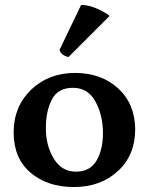

<svg xmlns="http://www.w3.org/2000/svg" viewBox="-20 -742 600 774"><path d="M416 -683Q420 -680 420 -678Q420 -676 419 -675L256 -512Q226 -519 220 -541L307 -722Q355 -722 416 -683ZM105 -380Q176 -448 282 -448Q388 -448 456 -386Q524 -324 525 -221Q525 -116 455 -52Q385 12 278 12Q171 12 103 -46Q35 -104 35 -208Q35 -312 105 -380ZM395 -210Q394 -280 364 -334Q334 -388 274 -388Q214 -388 190 -342Q165 -296 165 -227Q164 -158 196 -104Q228 -50 286 -50Q344 -50 370 -96Q396 -142 395 -210Z"/></svg>

Font: Lusitana
Style: Bold
Weight: 700
Designer: Ana Paula Megda
Foundry: Ana Paula Megda
Version: Version 1.001; ttfautohint (v1.4.1)